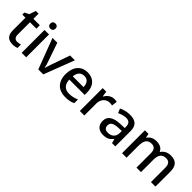

<svg xmlns="http://www.w3.org/2000/svg" viewBox="246 -1967 3200 3200"><g transform="rotate(45 1846.0 -367.0)"><path d="M277 -76C231 -76 199 -105 199 -165V-458H350V-539H199V-660H134L96 -546L18 -506V-458H92V-161C92 -27 165 10 254 10C293 10 332 2 355 -9V-89C336 -82 305 -76 277 -76Z M515 -744C481 -744 454 -727 454 -683C454 -640 481 -622 515 -622C547 -622 575 -640 575 -683C575 -727 547 -744 515 -744ZM567 -539H461V0H567Z M853 0H970L1176 -539H1063L952 -221C939 -184 919 -126 913 -95H909C904 -125 886 -184 872 -221L762 -539H649Z M1472 -549C1326 -549 1229 -446 1229 -266C1229 -83 1337 10 1493 10C1570 10 1620 -1 1674 -26V-114C1617 -89 1568 -76 1500 -76C1398 -76 1341 -137 1338 -246H1700V-305C1700 -455 1613 -549 1472 -549ZM1473 -467C1555 -467 1593 -409 1594 -325H1340C1349 -415 1396 -467 1473 -467Z M2097 -549C2024 -549 1968 -501 1935 -443H1930L1916 -539H1832V0H1938V-283C1938 -390 2011 -451 2087 -451C2109 -451 2130 -448 2147 -444L2159 -543C2142 -547 2117 -549 2097 -549Z M2470 -548C2394 -548 2326 -528 2276 -502L2308 -425C2354 -446 2405 -466 2459 -466C2524 -466 2562 -438 2562 -356V-328L2471 -325C2300 -320 2217 -262 2217 -153C2217 -41 2289 10 2386 10C2476 10 2519 -16 2566 -75H2570L2591 0H2667V-365C2667 -490 2601 -548 2470 -548ZM2489 -256 2562 -259V-212C2562 -118 2499 -73 2417 -73C2364 -73 2327 -98 2327 -154C2327 -217 2367 -252 2489 -256Z M3430 -549C3360 -549 3296 -520 3260 -461H3255C3228 -520 3173 -549 3091 -549C3024 -549 2964 -521 2931 -467H2926L2911 -539H2827V0H2933V-272C2933 -394 2965 -461 3066 -461C3135 -461 3167 -420 3167 -337V0H3273V-289C3273 -400 3310 -461 3407 -461C3475 -461 3508 -421 3508 -337V0H3614V-351C3614 -490 3552 -549 3430 -549Z"/></g></svg>

Font: Noto Sans Cherokee Medium
Style: Regular
Weight: 500
Designer: Monotype Design Team
Foundry: Monotype Imaging Inc.
Version: Version 2.001